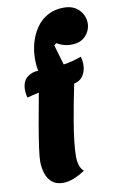

<svg xmlns="http://www.w3.org/2000/svg" viewBox="-107 -855 691 1122"><g transform="rotate(-10 238.5 -294.0)"><path d="M175 210Q134 210 109.5 189.5Q85 169 74 135.5Q63 102 63 62Q63 37 71 -20Q79 -77 93 -157.5Q107 -238 125 -334Q107 -330 89.5 -326Q72 -322 55 -317Q51 -329 49.5 -342Q48 -355 48 -362Q48 -413 76.5 -436.5Q105 -460 144 -461Q140 -478 138.5 -495Q137 -512 137 -529Q137 -580 150.5 -628Q164 -676 191 -714.5Q218 -753 259 -775.5Q300 -798 355 -798Q395 -798 422 -781.5Q449 -765 463 -739Q477 -713 477 -685Q477 -644 447.5 -610.5Q418 -577 359 -577Q315 -577 276 -601L262 -590L297 -471Q349 -478 403 -498Q410 -476 410 -451Q410 -415 392.5 -386.5Q375 -358 338 -350Q329 -310 318.5 -254.5Q308 -199 297.5 -138.5Q287 -78 280.5 -23Q274 32 274 70Q274 100 281.5 123.5Q289 147 305 161Q232 210 175 210Z"/></g></svg>

Font: Lemon
Style: Regular
Weight: 400
Designer: Eduardo Rodriguez Tunni
Foundry: Eduardo Rodriguez Tunni
Version: Version 1.003; ttfautohint (v1.8.4.7-5d5b);gftools[0.9.24]